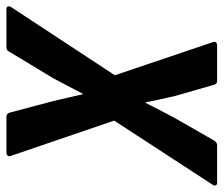

<svg xmlns="http://www.w3.org/2000/svg" viewBox="-95 -626 695 597"><g transform="rotate(90 252.5 -327.5)"><path d="M-17 0Q-24 0 -25.5 -3.5Q-27 -7 -25 -13L188 -337L85 -642Q83 -649 86 -652Q89 -655 96 -655H206Q216 -655 218 -644L252 -526Q257 -503 262.5 -479.5Q268 -456 272 -433H274Q286 -457 298 -480Q310 -503 323 -527L390 -644Q396 -655 405 -655H523Q528 -655 530 -651.5Q532 -648 529 -642L329 -335L439 -13Q441 -6 437.5 -3Q434 0 428 0H317Q307 0 304 -11L269 -143Q263 -168 257.5 -191.5Q252 -215 247 -238H246Q234 -215 221.5 -191.5Q209 -168 197 -145L116 -11Q114 -6 110.5 -3Q107 0 101 0Z"/></g></svg>

Font: Sofia Sans Condensed ExtraBold
Style: Italic
Weight: 800
Italic angle: -9°
Version: Version 4.100